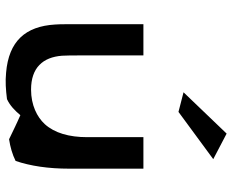

<svg xmlns="http://www.w3.org/2000/svg" viewBox="-88 -694 783 646"><g transform="rotate(90 303.0 -371.5)"><path d="M291 -598 357 -581 516 -698 430 -743ZM449 -11C475 -15 500 -22 522 -33C539 -83 548 -143 548 -213V-463H442V-274C442 -213 428 -164 398 -131C374 -105 334 -85 282 -85C208 -85 173 -125 168 -189C167 -206 167 -225 167 -243V-463H62V-203C62 -190 62 -178 63 -166C69 -66 119 -10 225 -1C255 2 282 0 314 -4C336 -14 353 -31 368 -49C398 -36 428 -21 449 -11Z"/></g></svg>

Font: Bluebird
Style: LiExt
Weight: 300
Designer: Jasper
Foundry: Cannot Into Space Fonts
Version: Version 0.98